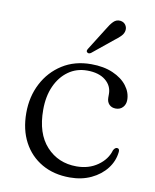

<svg xmlns="http://www.w3.org/2000/svg" viewBox="-79 -738 652 810"><g transform="rotate(10 247.0 -333.0)"><path d="M457.5 -353Q457.5 -334 446 -321.5Q434.5 -309 416 -309Q398 -309 387.5 -320Q377 -331 377 -349.5V-364.5Q377 -400 348.5 -423Q320 -446 270 -446Q224.5 -446 189.8 -421.2Q155 -396.5 135.2 -352.8Q115.5 -309 115.5 -251Q115.5 -149.5 166 -94.8Q216.5 -40 295 -40Q347.5 -40 385.5 -66.8Q423.5 -93.5 435 -133.5Q441.5 -146 450.5 -146Q461.5 -146 460.5 -131.5Q456.5 -91.5 431.5 -59.2Q406.5 -27 366.2 -8Q326 11 275 11Q206.5 11 155.2 -18.5Q104 -48 75.8 -101Q47.5 -154 47.5 -226Q47.5 -295.5 76.8 -352Q106 -408.5 158.8 -442Q211.5 -475.5 282 -475.5Q336 -475.5 375.5 -458.2Q415 -441 436.2 -413Q457.5 -385 457.5 -353ZM316 -631Q329 -653.5 341.5 -666.2Q354 -679 371.5 -677Q386 -675 393.5 -664.5Q401 -654 399.5 -641.5Q398 -628 387.5 -616.8Q377 -605.5 360.5 -593.5L272 -521.5Q262 -516 256.5 -521.5Q252.5 -524.5 253.5 -528.8Q254.5 -533 257 -537Z"/></g></svg>

Font: Fraunces 9pt Light
Style: Regular
Weight: 300
Version: Version 1.000;[0bf87f6ff]